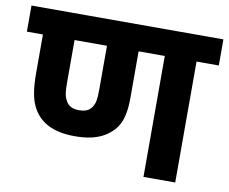

<svg xmlns="http://www.w3.org/2000/svg" viewBox="-71 -711 954 800"><g transform="rotate(10 406.0 -311.0)"><path d="M583.5 -511.7V0H717.8V-511.7H812V-622.1H0V-511.7H67.9V-345.7C67.9 -286.6 75.2 -241.7 89.8 -211.4C118.7 -150.9 175.8 -117.2 271.5 -117.2C317.9 -117.2 356 -124.5 385.7 -139.6C415.5 -154.8 437.5 -175.3 451.7 -201.7C465.8 -228 472.7 -265.6 472.7 -314.9V-511.7ZM338.9 -333.5C338.9 -308.1 337.9 -290 335.9 -279.8C334 -269 330.1 -259.3 324.2 -250.5C312 -232.9 294.9 -227.1 269.5 -227.1C240.7 -227.1 224.1 -237.8 214.4 -256.3C204.1 -274.9 201.7 -293 201.7 -332.5V-511.7H338.9Z"/></g></svg>

Font: Noto Reveo Sans
Style: Bold
Weight: 700
Designer: Monotype Design team
Foundry: Monotype Imaging Inc.
Version: Version 1.04